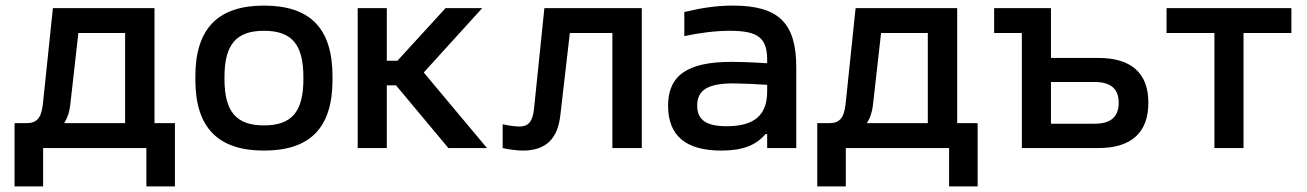

<svg xmlns="http://www.w3.org/2000/svg" viewBox="-20 -529 4670 686"><path d="M74 -89H32V137H134V0H503V137H605V-89H532V-500H169L133 -155C127 -105 110 -89 74 -89ZM209 -89C221 -107 228 -128 231 -154L260 -411H427V-89Z M678 -256V-244C678 -73 759 9 923 9C1089 9 1168 -73 1168 -244V-256C1168 -427 1089 -509 923 -509C759 -509 678 -427 678 -256ZM782 -247V-253C782 -370 824 -419 923 -419C1023 -419 1064 -370 1064 -253V-247C1064 -130 1023 -81 923 -81C824 -81 782 -130 782 -247Z M1258 -500V0H1362V-224H1395L1582 0H1720L1494 -270L1703 -500H1572L1400 -312H1362V-500Z M1982 -117 2016 -411H2168V0H2273V-500H1925L1888 -140C1883 -92 1866 -77 1836 -77C1821 -77 1799 -80 1776 -85V0C1797 5 1828 9 1848 9C1933 9 1973 -36 1982 -117Z M2599 -509C2540 -509 2487 -501 2425 -486V-400C2481 -412 2538 -419 2587 -419C2687 -419 2721 -395 2721 -315V-303C2660 -307 2618 -308 2594 -308C2435 -308 2367 -259 2367 -151C2367 -43 2432 9 2557 9C2631 9 2681 -9 2715 -50H2721V0H2825V-288C2825 -446 2763 -509 2599 -509ZM2471 -152C2471 -207 2509 -231 2600 -231C2627 -231 2674 -229 2721 -226V-202C2721 -119 2677 -78 2576 -78C2503 -78 2471 -101 2471 -152Z M2942 -89H2900V137H3002V0H3371V137H3473V-89H3400V-500H3037L3001 -155C2995 -105 2978 -89 2942 -89ZM3077 -89C3089 -107 3096 -128 3099 -154L3128 -411H3295V-89Z M3631 0H3904C4022 0 4083 -55 4083 -162C4083 -268 4022 -322 3904 -322H3735V-500H3532V-411H3631ZM3735 -87V-236H3892C3949 -236 3977 -211 3977 -162C3977 -112 3949 -87 3892 -87Z M4319 0H4423V-411H4594V-500H4148V-411H4319Z"/></svg>

Font: LT Wave Alt Medium
Style: Regular
Weight: 500
Designer: Daniel Lyons
Version: Version 2.5 (Glyphs App)